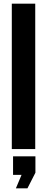

<svg xmlns="http://www.w3.org/2000/svg" viewBox="-20 -820 258 1056"><path d="M44.9 0H173.8V-799.8H44.9V0ZM67.4 215.8H130.9C152.3 172.9 167 144.5 174.8 129.9V40H51.8V141.6H98.6C83 178.7 72.3 203.1 67.4 215.8Z"/></svg>

Font: Yellow Ladder Regular
Style: Regular
Weight: 400
Designer: Zima Creative
Version: Version 2.002